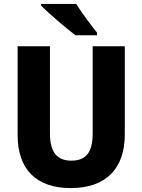

<svg xmlns="http://www.w3.org/2000/svg" viewBox="-20 -950 726 980"><path d="M369 -930H190V-921C226 -884 320 -804 365 -770H475V-784C447 -818 395 -887 369 -930ZM617 -263V-714H453V-270C453 -173 420 -130 344 -130C272 -130 235 -172 235 -269V-714H70V-260C70 -86 165 10 341 10C524 10 617 -93 617 -263Z"/></svg>

Font: Noto Sans Lao Looped SemiCondensed ExtraBold
Style: Regular
Weight: 800
Width: 4
Designer: Mark Frömberg, Ben Mitchell
Foundry: The Fontpad Ltd
Version: Version 1.002